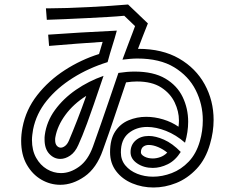

<svg xmlns="http://www.w3.org/2000/svg" viewBox="-20 -783 1040 853"><path d="M595 -566Q701 -566 775.5 -523Q850 -480 889.5 -408Q929 -336 929 -250Q929 -224 925 -197Q921 -170 913 -143Q894 -76 853.5 -33Q813 10 763 30Q713 50 662 50Q612 50 567.5 31.5Q523 13 496 -22.5Q469 -58 469 -107Q469 -164 491.5 -198.5Q514 -233 551 -248.5Q588 -264 629 -264Q667 -264 705 -252.5Q743 -241 773 -220Q774 -227 774.5 -234Q775 -241 775 -248Q775 -288 756 -328Q737 -368 696 -394.5Q655 -421 588 -421Q577 -421 565 -420Q553 -419 540 -417Q514 -341 490 -268.5Q466 -196 437 -116Q409 -36 356 1Q303 38 248 38Q203 38 163.5 15Q124 -8 99 -51.5Q74 -95 74 -157Q74 -186 80 -217Q95 -296 145.5 -360.5Q196 -425 268 -471.5Q340 -518 420 -543L436 -597Q384 -594 322 -589Q260 -584 198 -579L194 -629Q262 -634 339.5 -638.5Q417 -643 499 -647Q489 -610 479 -579Q469 -548 458 -507Q374 -481 304 -437Q234 -393 187.5 -335.5Q141 -278 127 -208Q125 -196 123.5 -184Q122 -172 122 -161Q122 -115 140.5 -82Q159 -49 188.5 -31.5Q218 -14 251 -14Q292 -14 331.5 -42.5Q371 -71 393 -132Q412 -185 429.5 -235.5Q447 -286 465.5 -340Q484 -394 506 -459Q545 -465 578 -465Q662 -465 714.5 -434Q767 -403 791.5 -352Q816 -301 816 -242Q816 -197 802 -149Q762 -184 717.5 -201.5Q673 -219 634 -219Q585 -219 551 -191Q517 -163 517 -106Q517 -72 537 -48Q557 -24 589.5 -11Q622 2 660 2Q701 2 743 -14Q785 -30 818.5 -65Q852 -100 868 -156Q881 -201 881 -249Q881 -320 849.5 -382.5Q818 -445 754 -484Q690 -523 590 -523Q575 -523 558 -521.5Q541 -520 524 -518Q541 -564 551.5 -591.5Q562 -619 568.5 -636Q575 -653 580 -667L532 -713Q502 -710 458 -707.5Q414 -705 364.5 -702.5Q315 -700 268.5 -698Q222 -696 188 -695L184 -746H200Q235 -746 280.5 -747.5Q326 -749 375 -751.5Q424 -754 469.5 -757Q515 -760 549 -763L637 -679Q625 -650 614.5 -622Q604 -594 593 -566ZM440 -446Q414 -369 396.5 -318.5Q379 -268 367 -235.5Q355 -203 346 -181Q337 -159 328 -139Q314 -107 292 -92Q270 -77 248 -77Q220 -77 199 -99.5Q178 -122 178 -163Q178 -168 178 -173Q178 -178 179 -183Q187 -243 224 -294Q261 -345 317.5 -384Q374 -423 440 -446ZM363 -357Q306 -321 270.5 -272.5Q235 -224 226 -174Q225 -170 225 -167Q225 -164 225 -160Q225 -144 232.5 -135.5Q240 -127 250 -127Q259 -127 269 -134.5Q279 -142 286 -158Q303 -198 323.5 -250.5Q344 -303 363 -357ZM783 -108Q759 -70 725.5 -53.5Q692 -37 659 -37Q619 -37 589.5 -57Q560 -77 560 -107Q560 -139 582.5 -159Q605 -179 641 -179Q671 -179 708.5 -162.5Q746 -146 783 -108ZM723 -105Q705 -120 682.5 -129.5Q660 -139 641 -139Q626 -139 616 -131Q606 -123 606 -106Q606 -96 621.5 -87.5Q637 -79 659 -79Q675 -79 692 -85Q709 -91 723 -105Z"/></svg>

Font: Train One
Style: Regular
Weight: 400
Designer: Fontworks Inc.
Foundry: Fontworks Inc.
Version: Version 1.100